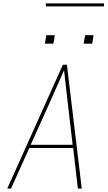

<svg xmlns="http://www.w3.org/2000/svg" viewBox="-20 -1119 640 1139"><path d="M23 0 353 -735H377L465 0H442L414 -241H154L45 0ZM162 -260H411L384 -490Q378 -543 372 -596Q366 -649 360 -702Q337 -649 313 -596Q289 -543 266 -490ZM476 -860 485 -910H535L527 -860ZM246 -860 255 -910H305L297 -860ZM597 -1081H252V-1099H597Z"/></svg>

Font: Iosevka SS04 Th Ex Obl
Style: Regular
Weight: 100
Width: 7
Italic angle: -9°
Monospace: yes
Designer: Belleve Invis
Foundry: Belleve Invis
Version: Version 19.0.0; ttfautohint (v1.8.4)